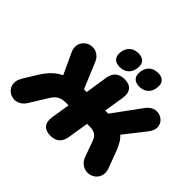

<svg xmlns="http://www.w3.org/2000/svg" viewBox="-201 -1214 1503 1503"><g transform="rotate(45 550.0 -462.5)"><path d="M517 10C580 10 617 -22 627 -84L655 -259H685C740 -259 765 -239 781 -195L827 -67C876 69 1073 8 1018 -137L971 -262C951 -316 930 -355 899 -383L1038 -560C1128 -674 969 -779 888 -668L716 -433H682L709 -604C720 -674 686 -715 617 -715C554 -715 516 -683 506 -621L477 -433H447L358 -646C302 -781 112 -701 174 -568L254 -396C199 -370 155 -328 114 -262L45 -150C-37 -16 139 73 212 -46L304 -195C332 -240 364 -259 419 -259H450L425 -101C414 -31 448 10 517 10ZM738 -754C807 -754 844 -801 844 -866C844 -910 816 -935 766 -935C698 -935 660 -888 660 -824C660 -779 688 -754 738 -754ZM521 -754C590 -754 627 -801 627 -866C627 -910 599 -935 549 -935C481 -935 443 -888 443 -824C443 -779 471 -754 521 -754Z"/></g></svg>

Font: SN Pro Black
Style: Italic
Weight: 900
Italic angle: -9°
Designer: Tobias Whetton
Foundry: Supernotes
Version: Version 1.001;Glyphs 3.2 (3249)